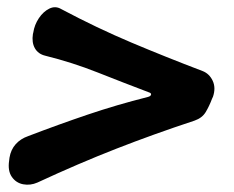

<svg xmlns="http://www.w3.org/2000/svg" viewBox="-20 -512 640 525"><path d="M559.8 -242Q552.2 -221.8 542.5 -205.6Q532.8 -189.4 512 -182.2Q400 -145.2 297.6 -105.2Q195.2 -65.2 82.2 -12.8Q63 -4.4 43.4 -8.1Q23.8 -11.8 12.3 -28.4Q0.8 -45 5 -73L6 -81Q9.6 -102.8 22.9 -117.7Q36.2 -132.6 57 -139.8Q140 -171.6 219.8 -198.6Q299.6 -225.6 384 -246.8Q392 -248.8 393 -253.1Q394 -257.4 387.4 -259.4Q316.2 -286.4 247.1 -313.8Q178 -341.2 104 -359.6Q84.4 -364.2 75.4 -380Q66.4 -395.8 70 -419L71 -423Q74.2 -444.2 86.3 -462.3Q98.4 -480.4 115 -488.5Q131.6 -496.6 147.4 -487.2Q245.4 -435.2 339.6 -395.5Q433.8 -355.8 533.8 -317.8Q552.4 -310.6 561.5 -291.3Q570.6 -272 562.4 -247.6Z"/></svg>

Font: Winky Sans
Style: Italic
Weight: 400
Italic angle: -8.97852°
Designer: Simon Atzbach
Foundry: typofactur
Version: Version 1.205